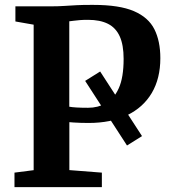

<svg xmlns="http://www.w3.org/2000/svg" viewBox="-20 -769 700 789"><path d="M501.9 -171.1 329.9 -436.6 391.6 -475.2 563.6 -209.7ZM118.3 -69.7V-667.6L43.3 -680.8V-743H194Q219.8 -743 243.5 -744.6Q267.2 -746.1 295.6 -747.7Q324.1 -749.3 363.9 -748.9Q470.6 -748.9 530.3 -723.2Q590 -697.5 614.5 -648.7Q638.9 -599.8 638.9 -529.9Q638.9 -446.3 603.6 -386.7Q568.2 -327.1 502.1 -295.4Q436.1 -263.7 344.3 -263.7Q328.7 -263.7 311.9 -264.2Q295 -264.7 282.3 -265.6Q269.5 -266.4 265 -267V-70L398.6 -59.6V0H39.5V-59.6ZM264.7 -330.5Q274.8 -328.5 294.3 -327.3Q313.8 -326.1 341.9 -326.1Q382.3 -326.1 415.3 -344.3Q448.3 -362.5 468.1 -406.5Q488 -450.4 488 -527.3Q488 -584.3 472 -619.6Q456 -654.9 423.6 -671.2Q391.2 -687.5 341.8 -687.5Q322.2 -687.5 308.5 -686.4Q294.8 -685.2 284.5 -683.9Q274.3 -682.6 264.7 -681.5Z"/></svg>

Font: Merriweather 7pt Light
Style: Regular
Weight: 300
Designer: Eben Sorkin
Foundry: Eben Sorkin
Version: Version 2.200;gftools[0.9.31]